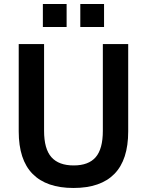

<svg xmlns="http://www.w3.org/2000/svg" viewBox="-20 -924 730 954"><path d="M345 10Q211 10 142 -60Q73 -130 73 -271V-705H199V-274Q199 -184 235.5 -143Q272 -102 346 -102Q420 -102 455.5 -143Q491 -184 491 -274V-705H617V-271Q617 -130 548.5 -60Q480 10 345 10ZM379 -790V-904H497V-790ZM193 -790V-904H311V-790Z"/></svg>

Font: Nunito Sans 10pt SemiCondensed
Style: Bold
Weight: 700
Width: 4
Designer: Vernon Adams
Foundry: Vernon Adams
Version: Version 3.101;gftools[0.9.27]